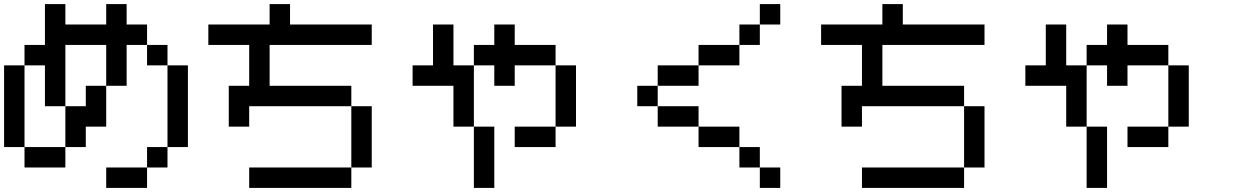

<svg xmlns="http://www.w3.org/2000/svg" viewBox="-20 -920 6040 940"><path d="M0 -200V-600H100V-200ZM900 -200H800V-600H900ZM200 -400V-600H100V-700H200V-900H300V-800H500V-900H600V-800H700V-700H600V-500H500V-700H300V-400ZM400 -200H300V-400H400V-500H500V-300H400ZM800 -200V-100H700V-200ZM800 -700V-600H700V-700ZM100 -200H300V-100H100ZM500 0V-100H700V0Z M1800 -100H1700V-400H1800ZM1000 -700V-800H1300V-900H1400V-800H1800V-700H1300V-500H1700V-400H1200V-300H1100V-500H1200V-700ZM1200 0V-100H1700V0Z M2000 -500V-600H2100V-800H2200V-600H2300V-300H2200V-500ZM2400 0H2300V-300H2400ZM2400 -500V-600H2300V-700H2400V-800H2500V-700H2700V-600H2500V-500ZM2800 -300H2700V-600H2800ZM2500 -200V-300H2700V-200Z M3200 -500V-400H3100V-500ZM3200 -400H3400V-300H3200ZM3200 -600H3400V-500H3200ZM3400 -200V-300H3600V-200ZM3400 -600V-700H3600V-600ZM3600 -200H3700V-100H3600ZM3600 -700V-800H3700V-700ZM3800 -100V0H3700V-100ZM3800 -900V-800H3700V-900Z M4800 -100H4700V-400H4800ZM4000 -700V-800H4300V-900H4400V-800H4800V-700H4300V-500H4700V-400H4200V-300H4100V-500H4200V-700ZM4200 0V-100H4700V0Z M5000 -500V-600H5100V-800H5200V-600H5300V-300H5200V-500ZM5400 0H5300V-300H5400ZM5400 -500V-600H5300V-700H5400V-800H5500V-700H5700V-600H5500V-500ZM5800 -300H5700V-600H5800ZM5500 -200V-300H5700V-200Z"/></svg>

Font: Galmuri9 Regular
Style: Regular
Weight: 400
Designer: Lee Minseo (quiple)
Version: Version 2.399;hotconv 1.1.1;makeotfexe 2.6.0 DEVELOPMENT